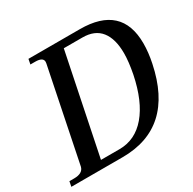

<svg xmlns="http://www.w3.org/2000/svg" viewBox="-178 -858 1020 1016"><g transform="rotate(-30 332.0 -350.0)"><path d="M-17 -31H12Q65 -31 74 -67L189 -632Q190 -635 190 -641Q190 -669 142 -669H113L119 -700H433Q687 -700 687 -467Q687 -412 674 -350Q602 0 290 0H-23ZM297 -45Q394 -45 461 -124Q528 -203 558 -350Q572 -422 572 -473Q572 -561 535 -608Q498 -655 423 -655H309L184 -45Z"/></g></svg>

Font: Taviraj Medium
Style: Italic
Weight: 500
Italic angle: -12°
Designer: Katatrad Team
Foundry: CadsonDemak
Version: Version 1.001